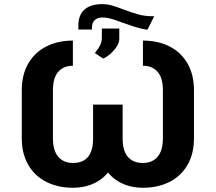

<svg xmlns="http://www.w3.org/2000/svg" viewBox="-20 -886 1030 916"><path d="M715.8 -808.6 684 -745.1H675.6Q646.7 -750.1 618.7 -759.3Q590.7 -768.6 557.8 -780.2Q529.3 -791.4 507.6 -797.1Q485.9 -802.8 469.7 -802.8Q446.7 -802.8 432.8 -790.8Q418.8 -778.8 418.8 -755V-745.1H353.8V-762.8Q353.8 -815 383.4 -840.6Q413 -866.3 467.1 -866.3Q491.1 -866.3 513.8 -860Q536.4 -853.6 570 -840.4Q610.7 -825.2 641.2 -816.9Q671.7 -808.6 707.2 -808.6ZM465.9 -704V-749.9H549.1V-701.7Q549.1 -684.1 537.6 -665.2Q526.1 -646.4 508.5 -630.8Q491 -615.2 472.8 -606.4L432.5 -632.7Q449.7 -653.7 457.8 -670.8Q465.9 -688 465.9 -704ZM232.5 -455.1V-227.1Q232.5 -167.3 258.1 -137.9Q283.7 -108.5 327.7 -108.5Q376.2 -108.5 400.1 -137.8Q424 -167.2 424 -224.3V-387.1H546V-224.3Q546 -150.4 518 -97.5Q490.1 -44.6 440.5 -17.4Q391 9.8 327.7 9.8Q257.3 9.8 202.1 -17.7Q146.9 -45.1 115.4 -98.5Q83.9 -151.8 83.9 -227.1V-455.1Q83.9 -530.4 115.4 -583.9Q146.9 -637.5 202.1 -664.9Q257.3 -692.4 327.7 -692.4V-572.2Q283.1 -572.2 257.8 -543.3Q232.5 -514.4 232.5 -455.1ZM905.4 -455.1V-227.1Q905.4 -151.8 874.2 -98.5Q842.9 -45.1 787.9 -17.7Q732.9 9.8 662 9.8Q598.8 9.8 549.7 -17.4Q500.7 -44.6 472.7 -97.5Q444.6 -150.4 444.6 -224.3V-387.1H565.1V-224.3Q565.1 -167.2 590 -137.8Q615 -108.5 662 -108.5Q706.5 -108.5 731.9 -138.1Q757.2 -167.8 757.2 -227.1V-455.1Q757.2 -514.4 731.9 -543.3Q706.5 -572.2 662 -572.2V-692.4Q732.9 -692.4 787.9 -664.9Q842.9 -637.5 874.2 -583.9Q905.4 -530.4 905.4 -455.1Z"/></svg>

Font: Pretendard GOV Variable
Style: Regular
Weight: 400
Designer: Base glyphs from Inter by Rasmus Andersson; Hangul glyphs from Noto Sans CJK(Source Han Sans) by Jang Soo-young and Kang
Foundry: Kil Hyung-jin
Version: Version 1.307;Glyphs 3.2 (3192)